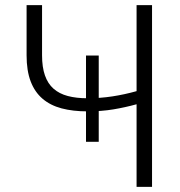

<svg xmlns="http://www.w3.org/2000/svg" viewBox="-20 -731 703 751"><path d="M366.2 -176.3H316.4V-513.7H366.2ZM574.7 -710.9V0H514.2V-323.2Q470.2 -311 423.6 -303.2Q377 -295.4 321.8 -295.4Q265.1 -295.4 220.9 -307.1Q176.8 -318.8 146.2 -345Q115.7 -371.1 99.9 -412.8Q84 -454.6 84 -514.6V-710.9H144.5V-514.6Q144.5 -468.3 155.8 -436Q167 -403.8 189.5 -384Q211.9 -364.3 245.1 -355.5Q278.3 -346.7 321.8 -346.7Q372.1 -346.7 419.7 -354Q467.3 -361.3 514.2 -374.5V-710.9Z"/></svg>

Font: Melbourne
Style: Light
Weight: 300
Designer: Google
Version: Version 2.000980; 2014